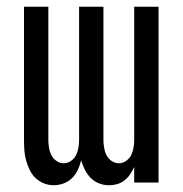

<svg xmlns="http://www.w3.org/2000/svg" viewBox="-20 -540 540 568"><path d="M139 8Q124 8 110 2.5Q96 -3 85 -13.5Q74 -24 67.5 -38Q61 -52 57 -66.5Q53 -81 52 -96Q51 -111 51 -126V-520H123V-126Q123 -115 125 -103Q127 -91 132 -81Q137 -71 147 -64Q157 -57 168 -57Q180 -57 190 -64Q200 -71 205 -81Q210 -91 212 -103Q214 -115 214 -126V-520H286V-126Q286 -115 288 -103Q290 -91 295 -81Q300 -71 310 -64Q320 -57 332 -57Q343 -57 353 -64Q363 -71 368 -81Q373 -91 375 -103Q377 -115 377 -126V-520H449V0H377V-46Q372 -35 365 -24.5Q358 -14 348.5 -6.5Q339 1 327 4.5Q315 8 302 8Q287 8 273 2.5Q259 -3 248.5 -13.5Q238 -24 231 -38Q224 -52 220 -66Q217 -52 210.5 -38Q204 -24 193.5 -13.5Q183 -3 168.5 2.5Q154 8 139 8Z"/></svg>

Font: Iosevka Term Curly
Style: Regular
Weight: 400
Designer: Belleve Invis
Foundry: Belleve Invis
Version: Version 32.3.0